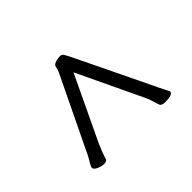

<svg xmlns="http://www.w3.org/2000/svg" viewBox="-98 -892 795 795"><g transform="rotate(-45 300.0 -494.5)"><path d="M484 -274Q463 -274 459 -286Q447 -328 438 -346L303 -630L168 -346Q154 -315 143 -280Q140 -272 125 -272Q110 -272 93.5 -279.5Q77 -287 77 -297Q77 -300 82 -310Q104 -346 110 -362L260 -673Q266 -686 268 -699Q270 -712 299 -716Q302 -717 312 -717Q322 -717 327.5 -707Q333 -697 339 -686L497 -359Q510 -331 520 -312Q530 -293 530 -291Q530 -274 484 -274Z"/></g></svg>

Font: LXGW WenKai TC
Style: Regular
Weight: 400
Designer: LXGW / Fontworks Inc.
Foundry: LXGW / Fontworks Inc.
Version: Version 1.330